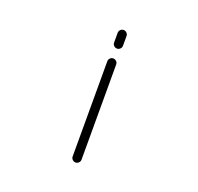

<svg xmlns="http://www.w3.org/2000/svg" viewBox="-155 -1123 1310 1270"><g transform="rotate(20 500.0 -487.5)"><path d="M472.7 -854.5V-922.9Q472.7 -935.5 481.9 -944.8Q491.2 -954.1 503.9 -954.1Q516.6 -954.1 525.9 -944.8Q535.2 -935.5 535.2 -922.9V-854.5Q535.2 -841.8 525.9 -832.5Q516.6 -823.2 503.9 -823.2Q491.2 -823.2 481.9 -832.5Q472.7 -841.8 472.7 -854.5ZM472.7 -52.7V-722.7Q472.7 -735.4 481.9 -744.6Q491.2 -753.9 503.9 -753.9Q516.6 -753.9 525.9 -744.6Q535.2 -735.4 535.2 -722.7V-52.7Q535.2 -40 525.9 -30.8Q516.6 -21.5 503.9 -21.5Q491.2 -21.5 481.9 -30.8Q472.7 -40 472.7 -52.7Z"/></g></svg>

Font: Gen Jyuu Gothic L Monospace Light
Style: Regular
Weight: 300
Designer: [Source Han Sans]
Ryoko NISHIZUKA  (kana & ideographs); Paul D. Hunt (Latin, Greek & Cyrillic); Wenlong ZHANG  (bopomofo
Version: Version 1.002.20150607